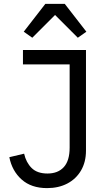

<svg xmlns="http://www.w3.org/2000/svg" viewBox="-20 -955 550 987"><path d="M98 -698H422V-181Q422 -122 396.5 -78.5Q371 -35 326 -11.5Q281 12 222 12Q141 12 91.5 -32Q42 -76 28 -147L104 -165Q114 -120 142.5 -91.5Q171 -63 224 -63Q278 -63 308 -96Q338 -129 338 -196V-624H98ZM213 -935H313L424 -792L380 -761L263 -878L146 -761L102 -792Z"/></svg>

Font: IBM Plex Sans
Style: Regular
Weight: 400
Designer: Mike Abbink, Paul van der Laan, Pieter van Rosmalen
Foundry: Bold Monday
Version: Version 3.201